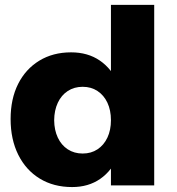

<svg xmlns="http://www.w3.org/2000/svg" viewBox="-20 -762 727 789"><path d="M272 -546.9Q340.9 -546.9 390.1 -513.2Q439.3 -479.6 466.2 -417.9Q493.1 -356.3 492.7 -271.7Q493.1 -186.6 467 -123.9Q440.9 -61.1 392.2 -27.2Q343.6 6.7 276.3 6.7Q200.3 6.7 143.4 -28.1Q86.4 -62.9 55 -126.1Q23.6 -189.3 23.6 -272.7Q23.6 -355.6 54.4 -416.9Q85.3 -478.3 141.4 -512.6Q197.6 -546.9 272 -546.9ZM319.7 -405.3Q284.9 -405.3 258.4 -388Q232 -370.7 217.5 -339.6Q203 -308.6 202.6 -268Q203 -227.4 217.5 -196.6Q232 -165.7 258.4 -148.4Q284.9 -131.1 319.7 -131.1Q354.6 -131.1 380.7 -148.4Q406.9 -165.7 421.4 -196.6Q435.9 -227.4 435.9 -268Q435.9 -309 421.4 -339.9Q406.9 -370.7 380.7 -388Q354.6 -405.3 319.7 -405.3ZM435.9 -742H613.7V0H435.9Z"/></svg>

Font: Alexandria
Style: Regular
Weight: 400
Designer: Mohamed Gaber
Foundry: Kief Type Foundry
Version: Version 5.100